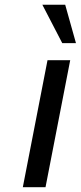

<svg xmlns="http://www.w3.org/2000/svg" viewBox="-20 -781 337 801"><path d="M296.9 -601.1H239.7L156.7 -761.2H252ZM169.9 0H75.2L178.2 -529.8H272.9Z"/></svg>

Font: Aurulent Sans
Style: Italic
Weight: 400
Italic angle: -11°
Version: Version 2007.05.04